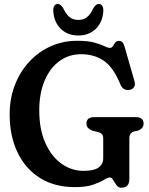

<svg xmlns="http://www.w3.org/2000/svg" viewBox="-20 -910 732 944"><path d="M616 -30Q616 13 577 13Q562 13 553 0.5Q544 -12 536.8 -24.8Q529.5 -37.5 520 -37.5Q509.5 -37.5 490.5 -25.5Q471.5 -13.5 437.5 -1.8Q403.5 10 348.5 10Q248 10 176.2 -35.2Q104.5 -80.5 66 -161Q27.5 -241.5 27.5 -348Q27.5 -425.5 53 -491.5Q78.5 -557.5 123.8 -606.5Q169 -655.5 229.5 -682.5Q290 -709.5 359.5 -709.5Q412 -709.5 443.5 -700.8Q475 -692 492.5 -683.2Q510 -674.5 521 -674.5Q529.5 -674.5 534.8 -683.2Q540 -692 546.2 -700.5Q552.5 -709 564.5 -709Q576 -709 582.8 -701.2Q589.5 -693.5 595 -672L642 -508Q646 -493.5 639.5 -482.5Q633 -471.5 619 -468.5Q586.5 -462 572.5 -493.5Q537.5 -579.5 490.2 -611.5Q443 -643.5 379 -643.5Q318.5 -643.5 272 -609.5Q225.5 -575.5 199.2 -513.2Q173 -451 173 -367Q173 -274.5 202.5 -208Q232 -141.5 281.5 -105.8Q331 -70 390.5 -70Q442 -70 464.8 -86.5Q487.5 -103 487.5 -132.5V-229Q487.5 -243.5 481.2 -250.2Q475 -257 463.5 -260.5L435.5 -267Q422 -272.5 413.5 -280.5Q405 -288.5 405 -302Q405 -334 442.5 -334H648Q686 -334 686 -302Q686 -279.5 661 -268.5L639.5 -264Q629 -260.5 622.5 -252.8Q616 -245 616 -229ZM365 -812Q391 -812 408.5 -826.2Q426 -840.5 439.5 -870.5Q452 -890.5 465 -890.5Q476.5 -890.5 482.8 -880.8Q489 -871 488 -855Q484.5 -800.5 450.8 -768Q417 -735.5 365 -735.5Q313 -735.5 279.2 -768Q245.5 -800.5 242 -855Q240.5 -871 246.8 -880.8Q253 -890.5 264.5 -890.5Q277.5 -890.5 290.5 -870.5Q304 -840.5 321.5 -826.2Q339 -812 365 -812Z"/></svg>

Font: Fraunces 144pt S100 SemiBold
Style: Regular
Weight: 600
Version: Version 1.000; ttfautohint (v1.8.3)